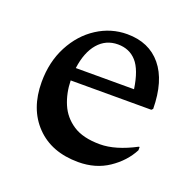

<svg xmlns="http://www.w3.org/2000/svg" viewBox="-91 -556 670 660"><g transform="rotate(20 243.5 -225.5)"><path d="M259 10Q161 10 104 -49Q47 -108 47 -206Q47 -280 77.5 -338Q108 -396 158.5 -428.5Q209 -461 268 -461Q348 -461 393 -406.5Q438 -352 439 -250L434 -245H139Q140 -199 156.5 -160Q173 -121 209.5 -97Q246 -73 308 -73Q365 -73 437 -111H440V-99Q416 -53 369 -21.5Q322 10 259 10ZM250 -417Q206 -417 177.5 -384Q149 -351 141 -291H354Q344 -359 318 -388Q292 -417 250 -417Z"/></g></svg>

Font: Spectral Medium
Style: Regular
Weight: 500
Designer: Jean-Baptiste Levee
Foundry: Production Type
Version: Version 2.001